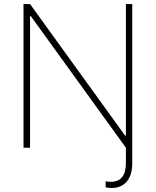

<svg xmlns="http://www.w3.org/2000/svg" viewBox="-20 -727 768 945"><path d="M131.8 -647.5H127.9V0H95.7V-707H127.9L595.7 -59.6H599.6V-707H630.9V76.2Q630.9 134.8 604 166.5Q577.1 198.2 529.3 198.2Q509.3 198.2 500 194.3V165Q508.8 168 524.4 168Q599.6 168 599.6 76.2V0Z"/></svg>

Font: Pretendard JP Thin
Style: Regular
Weight: 100
Designer: Base glyphs from Inter by Rasmus Andersson; Hangeul glyphs from Noto Sans CJK(Source Han Sans) by Jang Soo-young and Kan
Foundry: Kil Hyung-jin
Version: Version 1.309